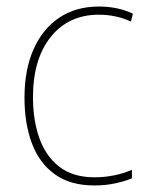

<svg xmlns="http://www.w3.org/2000/svg" viewBox="-20 -558 454 588"><path d="M269 10Q195 10 147.5 -24.5Q100 -59 77.5 -119.5Q55 -180 55 -259Q55 -344 82.5 -406.5Q110 -469 161 -503.5Q212 -538 283 -538Q341 -538 387 -516L381 -492Q357 -503 332.5 -508Q308 -513 283 -513Q190 -513 135.5 -445Q81 -377 81 -260Q81 -190 100.5 -135Q120 -80 161.5 -47.5Q203 -15 270 -15Q300 -15 329.5 -21Q359 -27 384 -38V-12Q363 -3 333 3.5Q303 10 269 10Z"/></svg>

Font: Noto Sans SemiCondensed Thin
Style: Regular
Weight: 100
Width: 4
Designer: Monotype Design Team
Foundry: Monotype Imaging Inc.
Version: Version 2.013; ttfautohint (v1.8.4.7-5d5b)